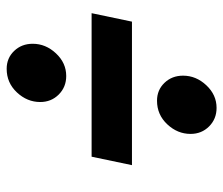

<svg xmlns="http://www.w3.org/2000/svg" viewBox="-68 -654 685 590"><g transform="rotate(-90 275.0 -359.5)"><path d="M336 -499Q302 -499 279 -522Q256 -545 256 -579Q256 -619 285.5 -650.5Q315 -682 358 -682Q391 -682 413 -659Q435 -636 435 -602Q435 -562 405.5 -530.5Q376 -499 336 -499ZM62 -297 88 -421H529L503 -297ZM238 -37Q204 -37 181 -60Q158 -83 158 -117Q158 -157 187.5 -188.5Q217 -220 260 -220Q293 -220 315 -197Q337 -174 337 -140Q337 -100 307.5 -68.5Q278 -37 238 -37Z"/></g></svg>

Font: Red Hat Text
Style: Bold Italic
Weight: 700
Italic angle: -12°
Designer: Pentagram / MCKL
Foundry: Pentagram / MCKL
Version: Version 1.003; Red Hat Text Bold Italic